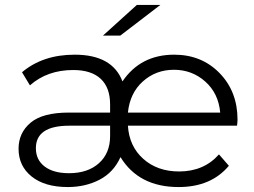

<svg xmlns="http://www.w3.org/2000/svg" viewBox="-20 -751 1026 776"><path d="M628 -731 466 -607H396L533 -731ZM940 -267Q940 -259 938 -243H497Q502 -160 559 -109Q616 -58 704 -58Q804 -58 865 -127L905 -81Q833 5 702 5Q541 5 467 -116Q439 -54 382 -24.5Q325 5 254 5Q161 5 108 -37.5Q55 -80 55 -150Q55 -214 103.5 -255Q152 -296 258 -296H425V-329Q425 -397 387 -432.5Q349 -468 276 -468Q171 -468 101 -406L69 -459Q153 -530 282 -530Q434 -530 475 -422Q548 -530 684 -530Q795 -530 867.5 -455.5Q940 -381 940 -267ZM497 -296H870Q863 -374 809.5 -421.5Q756 -469 683 -469Q610 -469 557.5 -422Q505 -375 497 -296ZM259 -51Q335 -51 380 -91.5Q425 -132 425 -201V-243H260Q125 -243 125 -152Q125 -105 160.5 -78Q196 -51 259 -51Z"/></svg>

Font: mBank
Style: Regular
Weight: 400
Designer: Julieta Ulanovsky
Foundry: Julieta Ulanovsky
Version: Version 7.200;PS 007.200;hotconv 1.0.88;makeotf.lib2.5.64775